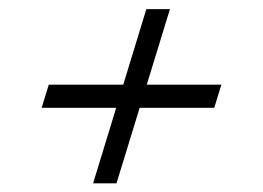

<svg xmlns="http://www.w3.org/2000/svg" viewBox="-20 -454 590 431"><path d="M189 -42.5 308.5 -433.5H361.5L241.5 -42.5ZM89.5 -264H477L461 -212H73.5Z"/></svg>

Font: Newsreader 12pt
Style: Italic
Weight: 400
Italic angle: -17°
Version: Version 1.003